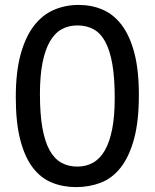

<svg xmlns="http://www.w3.org/2000/svg" viewBox="-20 -745 626 777"><path d="M542 -361.3Q542 -253.4 522.2 -181.6Q502.4 -109.9 468.3 -66.7Q434.1 -23.4 387.7 -5.6Q341.3 12.2 288.1 12.2Q235.4 12.2 190.4 -5.9Q145.5 -23.9 113 -66.2Q80.6 -108.4 62.3 -178.2Q43.9 -248 43.9 -351.6Q43.9 -454.6 63.7 -525.9Q83.5 -597.2 117.9 -641.4Q152.3 -685.5 198.7 -705.3Q245.1 -725.1 297.9 -725.1Q351.1 -725.1 395.8 -705.8Q440.4 -686.5 472.9 -643.3Q505.4 -600.1 523.7 -530.8Q542 -461.4 542 -361.3ZM444.3 -349.1Q444.3 -429.7 434.6 -485.6Q424.8 -541.5 405.8 -576.4Q386.7 -611.3 358.4 -626.7Q330.1 -642.1 293 -642.1Q257.8 -642.1 229.7 -626.7Q201.7 -611.3 182.1 -577.6Q162.6 -543.9 152.1 -491.2Q141.6 -438.5 141.6 -363.8Q141.6 -283.2 151.6 -227.3Q161.6 -171.4 180.9 -136.7Q200.2 -102.1 228.5 -86.4Q256.8 -70.8 293 -70.8Q328.1 -70.8 356.2 -86.4Q384.3 -102.1 403.8 -135.5Q423.3 -168.9 433.8 -221.7Q444.3 -274.4 444.3 -349.1Z"/></svg>

Font: Andika Am
Style: Regular
Weight: 400
Designer: Victor Gaultney, Annie Olsen, Julie Remington, Don Collingsworth, Eric Hays, Becca Hirsbrunner
Foundry: SIL International
Version: Version 5.000